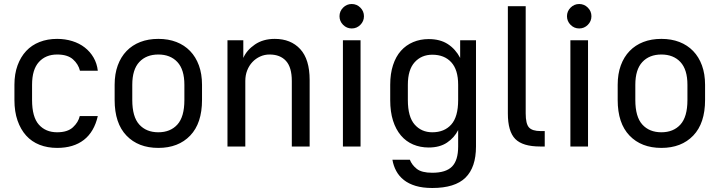

<svg xmlns="http://www.w3.org/2000/svg" viewBox="-20 -731 3590 958"><path d="M265 7Q217 7 177.5 -8.5Q138 -24 110.5 -54.5Q83 -85 67.5 -129.5Q52 -174 52 -232V-308Q52 -362 67.5 -404.5Q83 -447 110.5 -476.5Q138 -506 177.5 -521.5Q217 -537 265 -537Q305 -537 340.5 -526Q376 -515 403 -494Q430 -473 447 -443.5Q464 -414 468 -378H379Q371 -411 344 -435Q317 -459 265 -459Q208 -459 174 -421.5Q140 -384 140 -308V-232Q140 -147 174 -109Q208 -71 265 -71Q317 -71 344 -96Q371 -121 378 -152H468Q450 -73 398.5 -33Q347 7 265 7Z M770 7Q670 7 611 -54.5Q552 -116 552 -232V-308Q552 -362 567.5 -404.5Q583 -447 611.5 -476.5Q640 -506 680 -521.5Q720 -537 770 -537Q820 -537 860 -521.5Q900 -506 928.5 -476.5Q957 -447 972.5 -404.5Q988 -362 988 -308V-232Q988 -116 929 -54.5Q870 7 770 7ZM770 -71Q830 -71 865 -109.5Q900 -148 900 -232V-308Q900 -384 865 -421.5Q830 -459 770 -459Q710 -459 675 -421.5Q640 -384 640 -308V-232Q640 -148 675 -109.5Q710 -71 770 -71Z M1115 -530H1194V-442Q1211 -481 1252 -509Q1293 -537 1351 -537Q1431 -537 1478 -486Q1525 -435 1525 -332V0H1436V-327Q1436 -395 1407 -427Q1378 -459 1325 -459Q1300 -459 1278 -449Q1256 -439 1239.5 -421.5Q1223 -404 1213.5 -380Q1204 -356 1204 -327V0H1115Z M1691 -530H1779V0H1691ZM1735 -589Q1710 -589 1692 -607Q1674 -625 1674 -650Q1674 -675 1692 -693Q1710 -711 1735 -711Q1760 -711 1778 -693Q1796 -675 1796 -650Q1796 -625 1778 -607Q1760 -589 1735 -589Z M2119 5Q2077 5 2041.5 -10Q2006 -25 1980.5 -55Q1955 -85 1941 -129Q1927 -173 1927 -232V-308Q1927 -363 1941 -406Q1955 -449 1980.5 -477.5Q2006 -506 2041.5 -521Q2077 -536 2119 -536Q2176 -536 2214.5 -511Q2253 -486 2276 -442V-530H2355V0Q2355 104 2302.5 155.5Q2250 207 2137 207Q2089 207 2054 196.5Q2019 186 1995 167Q1971 148 1957 122Q1943 96 1938 66H2025Q2035 92 2059.5 111.5Q2084 131 2137 131Q2205 131 2235.5 100Q2266 69 2266 0V-82Q2247 -44 2210.5 -19.5Q2174 5 2119 5ZM2137 -71Q2197 -71 2231.5 -109.5Q2266 -148 2266 -232V-308Q2266 -383 2231.5 -420.5Q2197 -458 2137 -458Q2083 -458 2049 -420.5Q2015 -383 2015 -308V-232Q2015 -148 2049 -109.5Q2083 -71 2137 -71Z M2675 0Q2588 0 2551 -37.5Q2514 -75 2514 -165V-700H2603V-165Q2603 -113 2619.5 -95Q2636 -77 2678 -77H2698V0Z M2826 -530H2914V0H2826ZM2870 -589Q2845 -589 2827 -607Q2809 -625 2809 -650Q2809 -675 2827 -693Q2845 -711 2870 -711Q2895 -711 2913 -693Q2931 -675 2931 -650Q2931 -625 2913 -607Q2895 -589 2870 -589Z M3280 7Q3180 7 3121 -54.5Q3062 -116 3062 -232V-308Q3062 -362 3077.5 -404.5Q3093 -447 3121.5 -476.5Q3150 -506 3190 -521.5Q3230 -537 3280 -537Q3330 -537 3370 -521.5Q3410 -506 3438.5 -476.5Q3467 -447 3482.5 -404.5Q3498 -362 3498 -308V-232Q3498 -116 3439 -54.5Q3380 7 3280 7ZM3280 -71Q3340 -71 3375 -109.5Q3410 -148 3410 -232V-308Q3410 -384 3375 -421.5Q3340 -459 3280 -459Q3220 -459 3185 -421.5Q3150 -384 3150 -308V-232Q3150 -148 3185 -109.5Q3220 -71 3280 -71Z"/></svg>

Font: Golos UI
Style: Regular
Weight: 400
Designer: A.Korolkova, Vitaly Kuzmin
Foundry: ParaType Ltd
Version: Version 2.000